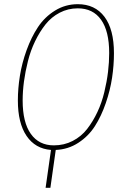

<svg xmlns="http://www.w3.org/2000/svg" viewBox="-20 -711 611 923"><path d="M527.8 -455.1Q527.8 -397.5 518.8 -337.4Q509.8 -277.3 488.5 -215.3Q467.3 -153.3 436.3 -104.7Q405.3 -56.2 356.4 -24.4Q307.6 7.3 248 9.8L222.2 191.9H199.2L225.1 9.8Q149.4 3.9 107.7 -57.6Q65.9 -119.1 65.9 -228Q65.9 -285.6 75.7 -346.7Q85.4 -407.7 107.9 -470Q130.4 -532.2 162.6 -580.8Q194.8 -629.4 244.6 -660.2Q294.4 -690.9 354 -690.9Q436.5 -690.9 482.2 -630.4Q527.8 -569.8 527.8 -455.1ZM238.8 -12.2Q288.1 -12.2 329.3 -33.4Q370.6 -54.7 398.7 -90.8Q426.8 -127 448 -171.9Q469.2 -216.8 481.4 -267.8Q493.7 -318.8 499.3 -365.5Q504.9 -412.1 504.9 -456.1Q504.9 -561.5 465.8 -616.2Q426.8 -670.9 354 -670.9Q307.1 -670.9 266.8 -649.9Q226.6 -628.9 198.5 -593.3Q170.4 -557.6 148.7 -512.7Q127 -467.8 114.3 -417.2Q101.6 -366.7 95.2 -319.3Q88.9 -272 88.9 -228Q88.9 -122.6 128.2 -67.4Q167.5 -12.2 238.8 -12.2Z"/></svg>

Font: Fira Sans Compressed Thin
Style: Italic
Weight: 100
Width: 3
Italic angle: -8°
Designer: Carrois Corporate & Edenspiekermann AG
Foundry: Carrois Corporate GbR & Edenspiekermann AG
Version: Version 4.203;PS 004.203;hotconv 1.0.88;makeotf.lib2.5.64775